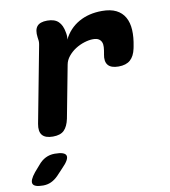

<svg xmlns="http://www.w3.org/2000/svg" viewBox="-155 -635 842 950"><g transform="rotate(-10 266.5 -160.0)"><path d="M75 10Q37 10 21.5 -8.5Q6 -27 13 -65L86 -449Q88 -459 87.5 -468Q87 -477 85 -487Q80 -524 94.5 -542Q109 -560 146 -560Q183 -560 202 -541.5Q221 -523 227 -487Q229 -478 229.5 -468.5Q230 -459 228 -450Q254 -503 304 -531.5Q354 -560 421 -560Q464 -560 492 -546Q520 -532 535 -505.5Q550 -479 552 -442Q554 -405 545 -360L543 -350Q535 -312 514 -293.5Q493 -275 455 -275Q417 -275 402 -293.5Q387 -312 394 -347L395 -352Q398 -368 399 -382.5Q400 -397 395.5 -407.5Q391 -418 381 -424Q371 -430 353 -430Q333 -430 309 -422.5Q285 -415 264 -401.5Q243 -388 227.5 -369Q212 -350 208 -328L158 -65Q150 -27 131.5 -8.5Q113 10 75 10ZM-43 168 -16 137Q1 116 22 105.5Q43 95 68 95Q119 95 125 114.5Q131 134 92 173L61 206Q44 223 25.5 231.5Q7 240 -15 240Q-59 240 -66 222.5Q-73 205 -43 168Z"/></g></svg>

Font: Maple Mono NL ExtraBold
Style: Italic
Weight: 800
Italic angle: -10°
Monospace: yes
Designer: subframe7536
Version: Version 7.000